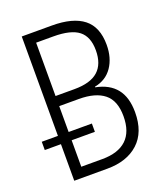

<svg xmlns="http://www.w3.org/2000/svg" viewBox="-133 -804 765 893"><g transform="rotate(-20 250.0 -357.0)"><path d="M80 0V-181H0V-222H80V-714H229Q333 -714 385.5 -672.5Q438 -631 438 -543Q438 -478 407.5 -433.5Q377 -389 320 -378V-375Q387 -362 421 -319.5Q455 -277 455 -203Q455 -104 398 -52Q341 0 244 0ZM227 -400Q306 -400 344 -434Q382 -468 382 -536Q382 -603 343.5 -633.5Q305 -664 218 -664H133V-400ZM237 -50Q316 -50 357 -88.5Q398 -127 398 -204Q398 -281 355 -315.5Q312 -350 230 -350H133V-222H248V-181H133V-50Z"/></g></svg>

Font: Noto Sans Mono ExtraCondensed Light
Style: Regular
Weight: 300
Width: 2
Designer: Monotype Design Team
Foundry: Monotype Imaging Inc.
Version: Version 2.014; ttfautohint (v1.8.4.7-5d5b)